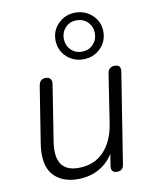

<svg xmlns="http://www.w3.org/2000/svg" viewBox="-87 -838 727 912"><g transform="rotate(-10 276.5 -382.5)"><path d="M215 8Q136 8 95 -40.5Q54 -89 70 -191L113 -462Q118 -492 147 -492Q162 -492 169.5 -482.5Q177 -473 174 -457L132 -190Q108 -44 227 -44Q303 -44 349 -92.5Q395 -141 408 -222L445 -462Q450 -492 480 -492Q511 -492 506 -459L437 -23Q433 6 404 6Q373 6 378 -28L387 -84Q360 -40 315.5 -16Q271 8 215 8ZM339 -548Q291 -548 257.5 -580.5Q224 -613 224 -661Q224 -708 257.5 -740.5Q291 -773 339 -773Q388 -773 421.5 -740.5Q455 -708 455 -661Q455 -613 421.5 -580.5Q388 -548 339 -548ZM339 -585Q372 -585 393 -607Q414 -629 414 -661Q414 -692 393 -714Q372 -736 339 -736Q306 -736 285 -714Q264 -692 264 -661Q264 -629 285 -607Q306 -585 339 -585Z"/></g></svg>

Font: Nunito Light
Style: Italic
Weight: 300
Italic angle: -9°
Designer: Vernon Adams
Foundry: Vernon Adams
Version: Version 3.601; ttfautohint (v1.8.2.53-6de2)